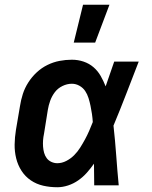

<svg xmlns="http://www.w3.org/2000/svg" viewBox="-20 -779 640 807"><path d="M221 8Q190 8 161.5 1.5Q133 -5 109.5 -21Q86 -37 70.5 -61Q55 -85 48 -113.5Q41 -142 41.5 -172Q42 -202 47 -233L64 -333Q68 -359 76 -384Q84 -409 99 -432.5Q114 -456 134.5 -475Q155 -494 179.5 -506Q204 -518 230 -523Q256 -528 282 -528Q308 -528 331.5 -520Q355 -512 373 -496.5Q391 -481 403 -460Q415 -439 424 -416Q433 -442 442 -468Q451 -494 460 -520H563Q537 -453 511 -385.5Q485 -318 457 -251Q464 -188 468.5 -125.5Q473 -63 479 0H376Q376 -23 375.5 -45.5Q375 -68 375 -91Q361 -71 345 -53Q329 -35 309 -21Q289 -7 266 0.5Q243 8 221 8ZM221 -93Q240 -93 258.5 -102.5Q277 -112 291.5 -126.5Q306 -141 317 -158.5Q328 -176 337.5 -193.5Q347 -211 355 -229.5Q363 -248 370 -266Q369 -283 366.5 -300Q364 -317 360.5 -334Q357 -351 352 -367Q347 -383 338 -396.5Q329 -410 314 -418.5Q299 -427 282 -427Q262 -427 242.5 -417.5Q223 -408 210.5 -391.5Q198 -375 191 -355.5Q184 -336 181 -317L165 -217Q162 -203 161 -189.5Q160 -176 161 -162.5Q162 -149 165.5 -136.5Q169 -124 176.5 -114Q184 -104 196 -98.5Q208 -93 221 -93ZM290 -600 329 -759H440L380 -600Z"/></svg>

Font: Iosevka Extended
Style: Bold Italic
Weight: 700
Width: 7
Italic angle: -9°
Monospace: yes
Designer: Belleve Invis
Foundry: Belleve Invis
Version: Version 32.5.0; ttfautohint (v1.8.4)